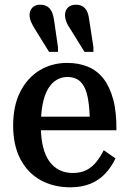

<svg xmlns="http://www.w3.org/2000/svg" viewBox="-20 -788 549 818"><path d="M360 -704 378 -587V-567H340L283 -659Q269 -679 263 -694.5Q257 -710 257 -724Q257 -743 269 -755.5Q281 -768 304 -768Q328 -768 342 -753Q356 -738 360 -704ZM210 -704 227 -587V-567H189L132 -659Q119 -679 112.5 -694.5Q106 -710 106 -724Q106 -743 118 -755.5Q130 -768 152 -768Q176 -768 190.5 -753Q205 -738 210 -704ZM154 -252Q154 -200 163.5 -162Q173 -124 191 -99.5Q209 -75 234 -63Q259 -51 290 -51Q325 -51 349.5 -64Q374 -77 391.5 -99.5Q409 -122 422 -148L472 -113Q455 -77 429 -49Q403 -21 366 -5.5Q329 10 280 10Q208 10 153 -20.5Q98 -51 67 -110Q36 -169 36 -253Q36 -338 66.5 -397.5Q97 -457 149 -488.5Q201 -520 266 -520Q315 -520 354 -504Q393 -488 420 -454Q447 -420 462 -365.5Q477 -311 476 -233H134V-291H386L363 -267Q362 -323 356 -360.5Q350 -398 338 -419.5Q326 -441 308.5 -450.5Q291 -460 267 -460Q242 -460 221 -447.5Q200 -435 185 -410Q170 -385 162 -345.5Q154 -306 154 -252Z"/></svg>

Font: Roboto Serif 28pt Condensed Medium
Style: Regular
Weight: 500
Width: 3
Designer: Greg Gazdowicz
Foundry: Commercial Type
Version: Version 1.008